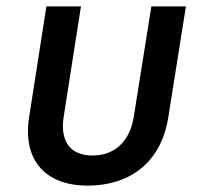

<svg xmlns="http://www.w3.org/2000/svg" viewBox="-20 -570 640 600"><path d="M253 10C393 10 485 -69 506 -204L561 -550H453L398 -205C386 -128 338 -84 269 -84C200 -84 167 -128 179 -205L233 -550H125L71 -204C50 -72 120 10 253 10Z"/></svg>

Font: JetBrains Mono SemiBold
Style: Italic
Weight: 472
Italic angle: -9°
Monospace: yes
Designer: Philipp Nurullin, Konstantin Bulenkov
Foundry: JetBrains
Version: Version 2.305